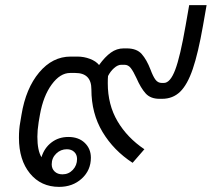

<svg xmlns="http://www.w3.org/2000/svg" viewBox="-20 -720 827 750"><path d="M787 -700 773 -620Q754 -512 733 -450.5Q712 -389 683.5 -361.5Q655 -334 613 -334H603Q568 -334 549 -355Q530 -376 513 -415Q501 -441 491 -454Q481 -467 466 -467H454Q440 -467 425.5 -454Q411 -441 402 -423Q401 -414 401 -395Q401 -311 439 -246.5Q477 -182 544 -137L498 -84Q424 -132 380.5 -204.5Q337 -277 337 -371Q337 -435 274 -435H254Q215 -435 182 -390Q149 -345 136 -272L131 -243Q126 -211 126 -186Q126 -132 142 -106Q153 -142 181 -163.5Q209 -185 247 -185Q287 -185 311 -162Q335 -139 335 -104Q335 -55 299.5 -22.5Q264 10 211 10Q140 10 97 -42.5Q54 -95 54 -182Q54 -216 59 -242L64 -272Q81 -375 133 -437Q185 -499 256 -499H282Q308 -499 331.5 -490Q355 -481 367 -466Q390 -498 413 -514.5Q436 -531 463 -531H475Q514 -531 533.5 -509Q553 -487 568 -448Q578 -421 587.5 -408.5Q597 -396 612 -396H620Q645 -396 664.5 -447.5Q684 -499 705 -620L719 -700ZM182 -78Q182 -61 193.5 -50Q205 -39 224 -39Q248 -39 264.5 -56.5Q281 -74 281 -99Q281 -116 270 -126.5Q259 -137 241 -137Q217 -137 199.5 -120Q182 -103 182 -78Z"/></svg>

Font: Bai Jamjuree
Style: Italic
Weight: 400
Italic angle: -10°
Version: Version 1.000; ttfautohint (v1.6)